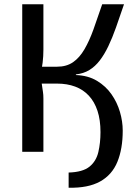

<svg xmlns="http://www.w3.org/2000/svg" viewBox="-20 -710 642 898"><path d="M301 168V97Q367 95 398.5 69.5Q430 44 440 1Q450 -42 450 -92Q450 -149 436 -191.5Q422 -234 395.5 -262.5Q369 -291 331.5 -305Q294 -319 247 -319H154V-398H247Q291 -398 321.5 -419Q352 -440 375 -479.5Q398 -519 417 -572Q436 -625 458 -690H560Q540 -631 522.5 -581.5Q505 -532 486.5 -493.5Q468 -455 446.5 -427Q425 -399 398 -382.5Q371 -366 335 -362V-359Q392 -357 433.5 -332Q475 -307 501.5 -269Q528 -231 541 -186.5Q554 -142 554 -99Q554 -14 529 47Q504 108 448 139Q392 170 301 168ZM84 0V-690H183V-478Q183 -447 179.5 -418Q176 -389 169 -361Q174 -328 176.5 -310Q179 -292 181 -279.5Q183 -267 183 -249V0Z"/></svg>

Font: Exo 2 Medium
Style: Regular
Weight: 500
Designer: Natanael Gama
Foundry: Natanael Gama
Version: Version 2.010